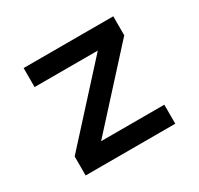

<svg xmlns="http://www.w3.org/2000/svg" viewBox="-117 -662 834 805"><g transform="rotate(-30 300.0 -260.0)"><path d="M83 0V-92L389 -428H83V-520H517V-428L211 -92H517V0Z"/></g></svg>

Font: Iosevka Custom SmBdEx
Style: Regular
Weight: 600
Width: 7
Monospace: yes
Designer: Belleve Invis
Foundry: Belleve Invis
Version: Version 11.2.4; ttfautohint (v1.8.4)